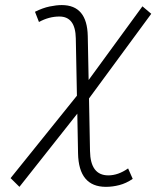

<svg xmlns="http://www.w3.org/2000/svg" viewBox="-20 -723 626 753"><path d="M56.2 9.8 21.5 -24.4 281.7 -347.7 277.3 -572.3Q275.9 -658.2 212.9 -658.2Q171.9 -658.2 132.8 -636.7L117.2 -676.8Q147.5 -691.9 174.3 -697.5Q201.2 -703.1 222.2 -703.1Q321.8 -703.1 324.2 -581.5L327.6 -409.2L538.6 -698.2L573.2 -668.9L329.1 -336.9L333 -130.9Q334.5 -35.2 404.8 -35.2Q443.4 -35.2 482.4 -62.5L500.5 -21.5Q474.6 -3.9 448 2.9Q421.4 9.8 395.5 9.8Q288.6 9.8 286.1 -121.6L283.2 -277.3Z"/></svg>

Font: CaskaydiaCove NF ExtraLight
Style: Italic
Weight: 200
Italic angle: -10°
Designer: Aaron Bell
Foundry: Saja Typeworks
Version: Version 2111.001; VTT 6.35;Nerd Fonts 3.2.1